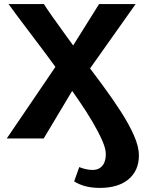

<svg xmlns="http://www.w3.org/2000/svg" viewBox="-20 -678 700 940"><path d="M468 242Q431 242 399.5 234Q368 226 343 210L368 140Q382 146 399.5 150Q417 154 433 154Q455 154 469.5 144Q484 134 491 117Q498 100 498 76Q498 50 480.5 10Q463 -30 433.5 -80.5Q404 -131 365 -187.5Q326 -244 284 -304Q243 -363 202 -417.5Q161 -472 125.5 -519Q90 -566 63 -602Q36 -638 22 -658H195Q208 -637 235.5 -598Q263 -559 300 -508Q337 -457 380 -398Q431 -330 481 -262.5Q531 -195 571.5 -132Q612 -69 636 -14.5Q660 40 660 83Q660 157 609.5 199.5Q559 242 468 242ZM13 0 266 -372 321 -428 465 -658H644L411 -329L359 -276L194 0Z"/></svg>

Font: Ysabeau SC ExtraBold
Style: Regular
Weight: 800
Designer: Christian Thalmann (Catharsis Fonts)
Version: Version 2.001;gftools[0.9.30]; featfreeze: smcp